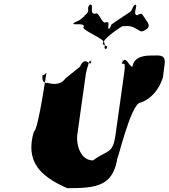

<svg xmlns="http://www.w3.org/2000/svg" viewBox="-20 -1117 886 1009"><path d="M734 -1032C728 -1043 722 -1051 702 -1037C673 -1038 708 -1093 691 -1092C670 -1078 709 -1107 689 -1093C665 -1067 686 -1068 650 -1045C629 -1031 602 -1014 582 -1000C551 -980 574 -988 553 -966C532 -952 576 -980 556 -966C536 -961 566 -1007 537 -1000C516 -986 501 -1059 481 -1045C447 -1041 475 -1094 455 -1093C434 -1079 471 -1106 451 -1092C430 -1066 460 -1065 427 -1037C406 -1023 440 -1043 420 -1029C387 -1001 399 -1013 366 -996C344 -984 386 -1008 366 -994C359 -982 427 -1000 420 -976C399 -962 542 -908 522 -894C509 -874 559 -883 538 -861C517 -847 561 -875 541 -861C521 -856 535 -874 528 -894C511 -908 635 -990 625 -979C632 -978 664 -988 699 -964C726 -947 726 -948 756 -968C772 -989 749 -1006 734 -1032ZM773 -825C750 -825 684 -824 676 -766C658 -766 639 -834 622 -785C622 -785 628 -842 620 -784C628 -774 643 -804 632 -728L587 -408C572 -304 546 -332 469 -274C400 -274 380 -362 386 -408L431 -728C434 -746 456 -832 458 -784C458 -784 465 -843 457 -785C446 -776 426 -824 400 -766L325 -706C302 -672 264 -672 232 -681C209 -681 199 -690 204 -724C212 -714 226 -746 223 -728C231 -786 181 -426 158 -426C113 -273 185 -192 334 -128C492 -128 576 -140 598 -293C591 -242 667 -578 719 -578C774 -596 818 -649 836 -710L845 -778C853 -835 814 -825 773 -825Z"/></svg>

Font: Hussar Przerywany
Style: Obl
Weight: 400
Foundry: Cannot Into Space Fonts
Version: Version 0.982